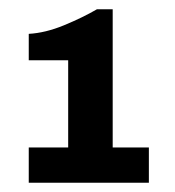

<svg xmlns="http://www.w3.org/2000/svg" viewBox="-20 -816 378 414"><path d="M42 -422V-498H127V-686H42V-743Q78 -745 118 -761.5Q158 -778 189 -796H223V-498H301V-422Z"/></svg>

Font: Chivo Medium ExtraBold
Style: Regular
Weight: 800
Version: Version 2.002